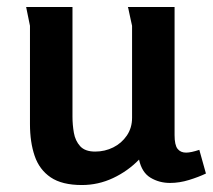

<svg xmlns="http://www.w3.org/2000/svg" viewBox="-20 -517 611 551"><path d="M188 -497V-182Q188 -159 192 -136Q196 -113 210 -97.5Q224 -82 253 -82Q281 -82 305 -94Q329 -106 344 -128Q359 -150 359 -179V-443Q359 -444 356 -456.5Q353 -469 350.5 -482Q348 -495 347 -497H481V-129Q481 -101 489.5 -90Q498 -79 514 -79Q528 -79 552 -87L571 -19Q550 -9 522.5 -0.5Q495 8 468 8Q437 8 412 -7Q387 -22 379 -59Q347 -26 304.5 -6Q262 14 215 14Q158 14 125.5 -8Q93 -30 79.5 -69.5Q66 -109 66 -161V-443L55 -497Z"/></svg>

Font: Rosario Light
Style: Bold
Weight: 700
Version: Version 1.101; ttfautohint (v1.8.1.43-b0c9)